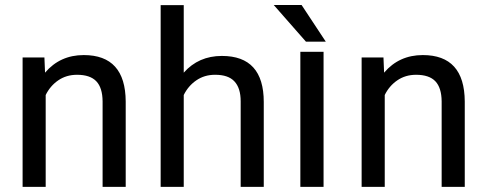

<svg xmlns="http://www.w3.org/2000/svg" viewBox="-20 -731 1906 751"><path d="M153.8 -506.3V-504.4L156.2 -446.8Q214.8 -515.6 307.6 -515.6Q470.7 -515.6 471.7 -334V-2V0H469.7H383.8H381.3V-2V-334.5Q380.9 -387.7 356.7 -413.1Q332.5 -438.5 281.2 -438.5Q239.3 -438.5 207.5 -416.5Q176.3 -395 158.7 -359.4V-2V0H156.2H70.3H68.4V-2V-503.9V-506.3H70.3H151.9Z M698.7 -710.9ZM698.7 -710.9V-446.8Q756.8 -512.2 847.7 -512.2Q847.7 -512.2 848.1 -512.2Q1011.7 -512.2 1011.7 -332V-2V0H1009.8H923.8H921.4V-2V-334.5Q921.4 -387.2 896.5 -413.1Q872.6 -438.5 821.8 -438.5Q821.3 -438.5 821.3 -438.5H820.8Q779.3 -438.5 747.6 -416.5Q716.3 -395 698.7 -359.4V-2V0H696.3H610.4H608.4V-2V-710.9Z M1245.6 0H1154.8V-528.3H1245.6ZM1254.4 -567.9H1176.8L1050.8 -711.4H1159.7Z M1480 -506.3V-504.4L1482.4 -446.8Q1541 -515.6 1633.8 -515.6Q1796.9 -515.6 1797.9 -334V-2V0H1795.9H1710H1707.5V-2V-334.5Q1707 -387.7 1682.9 -413.1Q1658.7 -438.5 1607.4 -438.5Q1565.4 -438.5 1533.7 -416.5Q1502.4 -395 1484.9 -359.4V-2V0H1482.4H1396.5H1394.5V-2V-503.9V-506.3H1396.5H1478Z"/></svg>

Font: MAUL
Style: Regular
Weight: 400
Designer: MAUL
Version: Version 1.0; 2020; ttfautohint (v1.8.3)